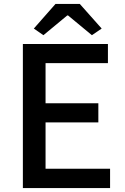

<svg xmlns="http://www.w3.org/2000/svg" viewBox="-20 -962 640 982"><path d="M97 0V-737H532V-639H213V-434H483V-336H213V-99H543V0ZM202 -782 153 -816 264 -942H388L500 -816L450 -782L328 -883H324Z"/></svg>

Font: Noto Sans HK Thin Medium
Style: Regular
Weight: 500
Version: Version 2.004-H2;hotconv 1.0.118;makeotfexe 2.5.65603